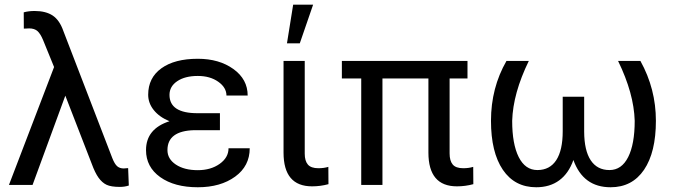

<svg xmlns="http://www.w3.org/2000/svg" viewBox="-20 -788 2876 818"><path d="M127.4 -741.2Q175.3 -741.2 204.6 -721.7Q233.9 -702.1 250 -655.8L458.5 -114.3Q468.3 -89.4 479.2 -79.8Q490.2 -70.3 507.3 -70.3L525.9 -71.8L528.8 2.4Q511.2 8.3 490.7 8.3Q453.1 8.3 434.1 -0.7Q415 -9.8 399.9 -30.8Q384.8 -51.8 370.6 -90.8L258.3 -380.4L118.7 0H18.1L210.4 -502.4L163.6 -617.2Q152.3 -644.5 139.4 -655.8Q126.5 -667 104.5 -667L81.5 -666L81.1 -735.4Q101.6 -741.2 127.4 -741.2Z M693.4 -148.4Q693.4 -110.8 729.2 -86.9Q765.1 -63 822.8 -63Q877.9 -63 915.8 -89.8Q953.6 -116.7 953.6 -156.2H1043.9Q1043.9 -80.6 981.7 -35.4Q919.4 9.8 822.8 9.8Q723.1 9.8 662.6 -33.4Q602.1 -76.7 602.1 -148.4Q602.1 -239.3 702.1 -271.5Q659.2 -289.1 635.3 -318.8Q611.3 -348.6 611.3 -384.3Q611.3 -456.5 667.7 -497.1Q724.1 -537.6 822.8 -537.6Q913.6 -537.6 974.4 -493.9Q1035.2 -450.2 1035.2 -380.9H944.8Q944.8 -415 909.9 -439.7Q875 -464.4 822.8 -464.4Q768.1 -464.4 735.1 -442.1Q702.1 -419.9 702.1 -383.8Q702.1 -305.7 821.3 -305.7H917V-233.4H807.6Q693.4 -230.5 693.4 -148.4Z M1278.3 -528.3V-133.3Q1278.3 -102.5 1291.7 -86.9Q1305.2 -71.3 1336.4 -71.3Q1359.9 -71.3 1378.9 -77.1L1379.4 -3.4Q1345.2 5.9 1309.6 5.9Q1188 5.9 1188 -137.7V-528.3ZM1229 -768.1H1314L1257.3 -603.5H1202.6Z M1971.7 -453.6H1895.5V-134.3Q1895.5 -103 1908.7 -87.2Q1921.9 -71.3 1953.6 -71.3Q1977.1 -71.3 1996.1 -77.1L1996.6 -3.4Q1962.4 5.9 1926.8 5.9Q1805.2 5.9 1805.2 -137.7V-453.6H1609.4V0H1519V-453.6H1436.5V-528.3H1971.7Z M2232.9 -528.3Q2165.5 -390.1 2162.1 -273.4Q2162.1 -174.3 2189.9 -118.9Q2217.8 -63.5 2269.5 -63.5Q2322.3 -63.5 2349.9 -105.7Q2377.4 -147.9 2377.4 -229V-376H2468.8V-226.6Q2469.2 -146.5 2496.8 -105Q2524.4 -63.5 2576.7 -63.5Q2628.4 -63.5 2656.2 -118.7Q2684.1 -173.8 2684.1 -273.4Q2680.7 -390.1 2613.3 -528.3H2708.5Q2774.4 -409.2 2774.4 -273.4Q2774.4 -139.2 2723.9 -64.7Q2673.3 9.8 2581.5 9.8Q2464.4 9.8 2422.9 -106.4Q2402.8 -49.3 2362.8 -19.8Q2322.8 9.8 2264.6 9.8Q2172.9 9.8 2122.3 -64.7Q2071.8 -139.2 2071.8 -273.4Q2071.8 -413.6 2137.7 -528.3Z"/></svg>

Font: APIMedia Roboto
Style: Regular
Weight: 400
Designer: Google
Version: Version 2.137; 2017